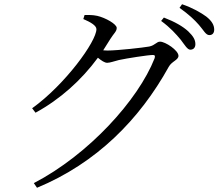

<svg xmlns="http://www.w3.org/2000/svg" viewBox="-20 -828 1040 908"><path d="M834 -641C854 -615 866 -593 880 -593C895 -593 904 -603 904 -619C904 -639 895 -656 870 -680C845 -703 807 -725 755 -745L742 -729C786 -697 813 -666 834 -641ZM921 -710C943 -685 953 -662 970 -662C984 -662 993 -671 993 -688C993 -709 982 -729 955 -750C930 -768 893 -790 841 -808L829 -791C875 -758 899 -735 921 -710ZM140 38 155 60C437 -57 640 -263 778 -512C792 -538 824 -544 824 -564C824 -590 762 -631 737 -631C720 -631 714 -614 686 -608C659 -603 536 -589 488 -589L468 -590L502 -644C518 -670 532 -679 532 -696C532 -714 479 -744 440 -753C417 -758 398 -757 380 -757L374 -738C409 -723 436 -707 436 -690C436 -632 288 -428 132 -316L148 -295C265 -359 365 -449 443 -555C460 -541 475 -531 487 -531C501 -531 521 -539 542 -544C578 -552 681 -568 703 -568C712 -568 715 -564 711 -552C633 -354 398 -96 140 38Z"/></svg>

Font: Harano Aji Mincho K1
Style: Regular
Weight: 400
Foundry: Masamichi Hosoda
Version: HaranoAjiMinchoK1-Regular version 20230610;ttx 4.39.4